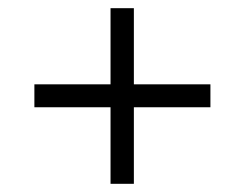

<svg xmlns="http://www.w3.org/2000/svg" viewBox="-20 -592 599 469"><path d="M250 -143V-330H64V-386H250V-572H307V-386H494V-330H307V-143Z"/></svg>

Font: Noto Serif Bengali
Style: Regular
Weight: 400
Designer: Juan Bruce, Universal Thirst, Indian Type Foundry and the Monotype Design Team.
Foundry: Monotype Imaging Inc.
Version: Version 2.003